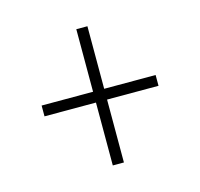

<svg xmlns="http://www.w3.org/2000/svg" viewBox="-72 -649 609 584"><g transform="rotate(-15 232.5 -357.5)"><path d="M215 -143V-341H53V-375H215V-572H250V-375H412V-341H250V-143Z"/></g></svg>

Font: Noto Serif Khmer Condensed ExtraLight
Style: Regular
Weight: 250
Width: 3
Designer: Danh Hong and the Monotype Design Team
Foundry: Monotype Imaging Inc.
Version: Version 2.004